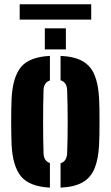

<svg xmlns="http://www.w3.org/2000/svg" viewBox="-20 -872 520 902"><path d="M34.5 -191Q34 -208 33.2 -236.8Q32.5 -265.5 32.5 -298.5Q32.5 -331.5 33 -361.5Q33.5 -391.5 34.5 -410Q40 -511 79.2 -557.8Q118.5 -604.5 214.5 -609.5V-494Q185.5 -484.5 184.5 -448Q182.5 -379 182.5 -300.2Q182.5 -221.5 184.5 -153Q185.5 -115.5 214.5 -106V9.5Q119.5 4.5 79.8 -42.2Q40 -89 34.5 -191ZM264.5 9.5V-105Q294 -114 295.5 -153Q298 -222 298 -300.5Q298 -379 295.5 -448Q294 -486 264.5 -495V-609.5Q329.5 -606.5 367.8 -584.8Q406 -563 424 -520Q442 -477 445.5 -410Q446.5 -393 447 -364Q447.5 -335 447.5 -302Q447.5 -269 447 -239.5Q446.5 -210 445.5 -191Q442 -123.5 424 -80.2Q406 -37 367.8 -15.2Q329.5 6.5 264.5 9.5ZM190.5 -640V-739H289.5V-640ZM72.5 -852H408.5V-780H72.5Z"/></svg>

Font: Big Shoulders Stencil Display Black
Style: Regular
Weight: 900
Designer: Patric King
Foundry: XO Type Co
Version: Version 1.000